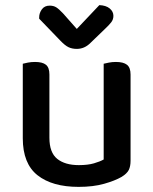

<svg xmlns="http://www.w3.org/2000/svg" viewBox="-20 -716 599 750"><path d="M69 -467Q76 -469 89 -471.5Q102 -474 117 -474Q146 -474 159.5 -463Q173 -452 173 -425V-178Q173 -120 203.5 -95.5Q234 -71 288 -71Q323 -71 347 -78Q371 -85 385 -93V-467Q393 -469 405.5 -471.5Q418 -474 433 -474Q462 -474 476 -463Q490 -452 490 -425V-88Q490 -66 483 -52Q476 -38 455 -25Q429 -10 386.5 2Q344 14 287 14Q184 14 126.5 -31.5Q69 -77 69 -176ZM280 -603 368 -696Q394 -695 408.5 -683Q423 -671 423 -654Q423 -640 414.5 -629Q406 -618 391 -604L333 -548Q310 -525 280 -525Q262 -525 248 -531.5Q234 -538 215 -558L133 -643V-648Q133 -665 143.5 -679.5Q154 -694 174 -694Q189 -694 199.5 -687.5Q210 -681 226 -664Z"/></svg>

Font: Baloo Bhaina 2 Medium
Style: Regular
Weight: 500
Designer: Yesha Goshar, Manish Minz, Shuchita Grover and Ek Type
Foundry: Ek Type
Version: Version 1.640;hotconv 1.0.111;makeotfexe 2.5.65597; ttfautoh